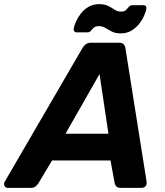

<svg xmlns="http://www.w3.org/2000/svg" viewBox="-67 -906 795 926"><path d="M-29 0Q-41 0 -45.5 -10Q-50 -20 -44 -30L330 -673Q336 -684 346 -692Q356 -700 373 -700H507Q523 -700 530 -692Q537 -684 538 -673L640 -30Q642 -16 635 -8Q628 0 617 0H515Q500 0 494 -7Q488 -14 486 -23L466 -132H184L117 -20Q112 -13 104 -6.5Q96 0 82 0ZM249 -261H456L413 -549ZM515 -745Q489 -745 472 -754Q455 -763 441 -771.5Q427 -780 410 -780Q394 -780 386 -773Q378 -766 372 -758Q366 -750 355 -750H302Q295 -750 291 -755.5Q287 -761 288 -767Q291 -783 300 -803Q309 -823 324 -842Q339 -861 361 -873.5Q383 -886 411 -886Q438 -886 455.5 -877Q473 -868 486.5 -859Q500 -850 517 -850Q533 -850 541 -858Q549 -866 555 -873.5Q561 -881 572 -881H625Q633 -881 636.5 -875.5Q640 -870 639 -863Q636 -848 627 -828Q618 -808 602.5 -789Q587 -770 565.5 -757.5Q544 -745 515 -745Z"/></svg>

Font: Rubik SemiBold
Style: Italic
Weight: 600
Italic angle: -12°
Designer: Hubert and Fischer
Foundry: Hubert and Fischer
Version: Version 2.300;gftools[0.9.30]